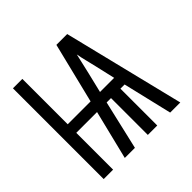

<svg xmlns="http://www.w3.org/2000/svg" viewBox="-139 -649 778 778"><g transform="rotate(-45 250.0 -260.0)"><path d="M34 0V-520H88V-260H219L283 -520H345L473 0H415L365 -211H341V0H287V-211H262L213 0H155L207 -211H88V0ZM354 -260 334 -347Q329 -369 323.5 -390.5Q318 -412 314 -434Q309 -412 304 -390.5Q299 -369 294 -347L273 -260Z"/></g></svg>

Font: Iosevka Fixed Light
Style: Regular
Weight: 300
Monospace: yes
Designer: Belleve Invis
Foundry: Belleve Invis
Version: Version 32.3.0